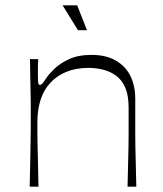

<svg xmlns="http://www.w3.org/2000/svg" viewBox="-20 -704 614 724"><path d="M92 0Q94 -74 94.5 -116.5Q95 -159 95.5 -184Q96 -209 96 -226.5Q96 -244 96 -269Q96 -292 96 -309Q96 -326 95.5 -345.5Q95 -365 94.5 -397Q94 -429 93 -481H124Q123 -465 123 -452Q123 -439 123 -430Q123 -401 124 -392.5Q125 -384 130 -384Q135 -384 139.5 -388.5Q144 -393 154 -409Q164 -424 185 -444.5Q206 -465 240.5 -481Q275 -497 325 -497Q380 -497 417 -475.5Q454 -454 472 -417Q490 -380 490 -331Q490 -287 490 -256Q490 -225 490 -200.5Q490 -176 490.5 -149.5Q491 -123 492 -88Q493 -53 494 0H461Q462 -53 463 -87.5Q464 -122 464.5 -146.5Q465 -171 465 -192Q465 -213 465 -237.5Q465 -262 465 -298Q465 -344 452.5 -373Q440 -402 418.5 -418Q397 -434 370 -441Q343 -448 314 -448Q266 -448 230 -433Q194 -418 169.5 -391.5Q145 -365 133 -327.5Q121 -290 121 -245Q121 -221 121 -203.5Q121 -186 121.5 -163.5Q122 -141 123 -103.5Q124 -66 125 0ZM274 -590 216 -684H271L308 -590Z"/></svg>

Font: Ojuju Light
Style: Regular
Weight: 300
Designer: Chisaokwu Joboson, Mirko Velimirovic
Foundry: Udi Foundry
Version: Version 1.000